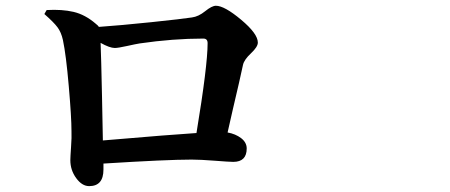

<svg xmlns="http://www.w3.org/2000/svg" viewBox="-20 -674 1540 657"><path d="M332 -193.4Q572.3 -213.9 652.3 -218.8Q690.4 -449.2 690.4 -526.4Q690.4 -542 675.8 -542Q572.3 -542 458 -525.4Q445.3 -523.4 414.6 -516.6Q383.8 -509.8 373 -509.8Q355.5 -509.8 324.2 -527.3Q326.2 -481.4 329.1 -342.8Q332 -204.1 332 -193.4ZM131.8 -626 139.6 -639.6Q192.4 -642.6 231.9 -633.3Q271.5 -624 307.6 -592.8Q316.4 -585.9 318.4 -582Q389.6 -586.9 497.6 -598.1Q605.5 -609.4 636.7 -614.3Q659.2 -617.2 682.1 -635.7Q705.1 -654.3 718.8 -654.3Q748 -654.3 805.2 -606.4Q862.3 -558.6 862.3 -528.3Q862.3 -513.7 838.9 -491.7Q815.4 -469.7 811.5 -452.1Q806.6 -427.7 797.9 -390.6Q789.1 -353.5 777.3 -302.2Q765.6 -251 758.8 -220.7Q786.1 -215.8 805.2 -201.2Q824.2 -186.5 824.2 -166Q824.2 -120.1 778.3 -120.1Q764.6 -120.1 715.3 -124Q666 -127.9 635.7 -127.9Q550.8 -127.9 334 -114.3V-93.8Q334 -37.1 285.2 -37.1Q260.7 -37.1 240.7 -64.5Q220.7 -91.8 220.7 -126Q220.7 -135.7 223.1 -170.4Q225.6 -205.1 224.6 -225.6Q224.6 -272.5 215.3 -379.4Q206.1 -486.3 195.3 -537.1Q189.5 -563.5 176.8 -580.6Q164.1 -597.7 131.8 -626Z"/></svg>

Font: Bpmf Zihi Serif Bold
Style: Bold
Weight: 700
Foundry: But Ko
Version: Version 1.320